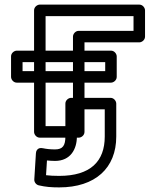

<svg xmlns="http://www.w3.org/2000/svg" viewBox="-20 -573 684 834"><path d="M560 -439H322C307 -439 297 -425 297 -414V-25H178V-503H560ZM585 -389C596 -389 610 -399 610 -414V-528C610 -539 600 -553 585 -553H153C142 -553 128 -543 128 -528V0C128 11 138 25 153 25H322C333 25 347 15 347 0V-389ZM437 -264H78V-303H437ZM462 -214C473 -214 487 -224 487 -239V-328C487 -339 477 -353 462 -353H53C42 -353 28 -343 28 -328V-239C28 -228 38 -214 53 -214ZM219 126C287 126 314 74 314 20V-98H435V20C435 128 373 191 237 191C214 191 196 190 180 188L184 124C195 125 207 126 219 126ZM219 76C199 76 181 74 167 71C141 65 136 86 136 93L129 206C128 217 136 229 148 232C178 239 203 241 237 241C394 241 485 157 485 20V-123C485 -134 475 -148 460 -148H289C278 -148 264 -138 264 -123V20C264 59 253 76 219 76Z"/></svg>

Font: Asimov
Style: XWidOu
Weight: 500
Designer: Google
Version: Version 2.000980; 2014